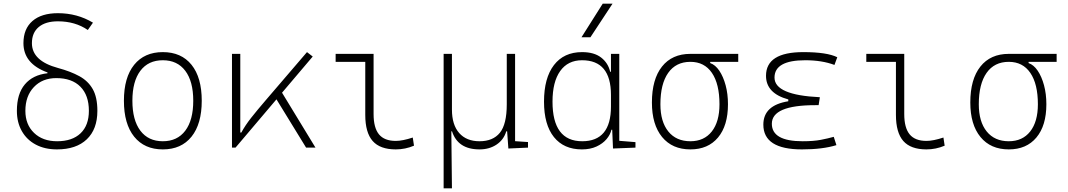

<svg xmlns="http://www.w3.org/2000/svg" viewBox="-20 -815 5899 1060"><path d="M294.4 9.8Q227.5 9.8 177.7 -16.6Q127.9 -43 100.6 -91.1Q73.2 -139.2 73.2 -203.1Q73.2 -296.9 117.2 -349.1Q161.1 -401.4 242.2 -410.6V-415Q109.4 -463.4 109.4 -576.7Q109.4 -655.8 159.2 -699Q209 -742.2 299.8 -742.2Q406.2 -742.2 493.2 -689.9L464.8 -649.4Q395 -697.3 299.8 -697.3Q231.4 -697.3 193.8 -665.8Q156.2 -634.3 156.2 -576.7Q156.2 -478.5 300.8 -439.5Q369.6 -420.9 418 -394.5Q466.3 -368.2 491.9 -323.2Q517.6 -278.3 517.6 -203.1Q517.6 -101.6 459.2 -45.9Q400.9 9.8 294.4 9.8ZM295.4 -35.2Q378.9 -35.2 424.8 -79.1Q470.7 -123 470.7 -203.1Q470.7 -289.1 423.8 -336.4Q377 -383.8 291 -383.8Q213.9 -383.8 167 -334.2Q120.1 -284.7 120.1 -203.1Q120.1 -127.4 168 -81.3Q215.8 -35.2 295.4 -35.2Z M878.9 9.8Q777.3 9.8 720.7 -60.5Q664.1 -130.9 664.1 -258.8Q664.1 -387.2 720.7 -457.3Q777.3 -527.3 878.9 -527.3Q981 -527.3 1037.4 -457.3Q1093.8 -387.2 1093.8 -258.8Q1093.8 -130.9 1037.4 -60.5Q981 9.8 878.9 9.8ZM878.9 -35.2Q959 -35.2 1002.9 -93.5Q1046.9 -151.9 1046.9 -258.8Q1046.9 -365.7 1002.9 -424.1Q959 -482.4 878.9 -482.4Q798.8 -482.4 754.9 -424.1Q710.9 -365.7 710.9 -258.8Q710.9 -151.9 754.9 -93.5Q798.8 -35.2 878.9 -35.2Z M1260.7 0V-517.6H1306.6V-83.5H1312.5Q1333.5 -122.6 1366.9 -165Q1400.4 -207.5 1449.2 -264.2L1674.8 -527.3L1706.5 -502.9L1537.1 -303.2L1721.7 0H1669.9L1506.3 -266.6L1280.3 0Z M2165 9.8Q2078.1 9.8 2037.4 -36.6Q1996.6 -83 1996.6 -180.7V-473.6H1833V-517.6H2042.5V-185.5Q2042.5 -109.4 2072.3 -73.2Q2102.1 -37.1 2165 -37.1Q2202.6 -37.1 2258.8 -55.7L2265.6 -10.7Q2217.3 9.8 2165 9.8Z M2627.4 9.8Q2507.8 9.8 2475.6 -89.8H2471.7L2475.1 224.6H2429.2V-517.6H2475.1V-210Q2475.1 -126 2515.1 -80.6Q2555.2 -35.2 2627.4 -35.2Q2701.7 -35.2 2739.7 -82Q2777.8 -128.9 2777.8 -239.3V-517.6H2823.7V-35.6L2895 -30.8V0L2786.6 4.9L2779.8 -89.8H2774.9Q2761.2 -43.5 2721.4 -16.8Q2681.6 9.8 2627.4 9.8Z M3192.4 9.8Q3092.8 9.8 3038.1 -58.3Q2983.4 -126.5 2983.4 -253.9Q2983.4 -384.3 3038.3 -455.8Q3093.3 -527.3 3193.4 -527.3Q3260.3 -527.3 3298.8 -497.3Q3337.4 -467.3 3348.6 -418.9H3353V-517.6H3398.9V-37.6L3488.3 -30.3V0L3364.3 4.9L3359.9 -98.6H3355.5Q3349.6 -71.8 3328.6 -46.9Q3307.6 -22 3273.2 -6.1Q3238.8 9.8 3192.4 9.8ZM3353 -226.6V-291Q3353 -482.4 3193.4 -482.4Q3115.2 -482.4 3072.8 -422.9Q3030.3 -363.3 3030.3 -253.9Q3030.3 -35.2 3194.3 -35.2Q3353 -35.2 3353 -226.6ZM3190.4 -609.4 3307.6 -794.9H3361.8L3239.7 -609.4Z M3791.5 9.8Q3691.4 9.8 3635.3 -58.6Q3579.1 -127 3579.1 -249Q3579.1 -377.4 3634.8 -447.5Q3690.4 -517.6 3791.5 -517.6H4055.7V-473.6H3900.9V-466.8Q3929.2 -457 3951.2 -424.6Q3973.1 -392.1 3986.1 -344.2Q3999 -296.4 3999 -239.3Q3999 -121.6 3944.1 -55.9Q3889.2 9.8 3791.5 9.8ZM3791.5 -35.2Q3867.2 -35.2 3909.7 -89.1Q3952.1 -143.1 3952.1 -239.3Q3952.1 -351.6 3910.4 -412.6Q3868.7 -473.6 3791.5 -473.6Q3711.9 -473.6 3668.9 -412.6Q3626 -351.6 3626 -239.3Q3626 -143.1 3669.7 -89.1Q3713.4 -35.2 3791.5 -35.2Z M4407.2 9.8Q4194.3 9.8 4194.3 -127Q4194.3 -233.9 4332 -255.9V-266.1Q4209 -299.8 4209 -396.5Q4209 -527.3 4415 -527.3Q4545.4 -527.3 4602.5 -499L4586.9 -456.5Q4518.1 -482.4 4425.8 -482.4Q4255.9 -482.4 4255.9 -386.7Q4255.9 -290 4506.3 -278.3L4499.5 -234.4H4481.4Q4241.2 -234.4 4241.2 -131.8Q4241.2 -35.2 4411.1 -35.2Q4471.7 -35.2 4511.7 -43Q4551.8 -50.8 4583 -59.6L4597.7 -13.7Q4521.5 9.8 4407.2 9.8Z M5094.7 9.8Q5007.8 9.8 4967 -36.6Q4926.3 -83 4926.3 -180.7V-473.6H4762.7V-517.6H4972.2V-185.5Q4972.2 -109.4 5002 -73.2Q5031.7 -37.1 5094.7 -37.1Q5132.3 -37.1 5188.5 -55.7L5195.3 -10.7Q5147 9.8 5094.7 9.8Z M5549.3 9.8Q5449.2 9.8 5393.1 -58.6Q5336.9 -127 5336.9 -249Q5336.9 -377.4 5392.6 -447.5Q5448.2 -517.6 5549.3 -517.6H5813.5V-473.6H5658.7V-466.8Q5687 -457 5709 -424.6Q5731 -392.1 5743.9 -344.2Q5756.8 -296.4 5756.8 -239.3Q5756.8 -121.6 5701.9 -55.9Q5647 9.8 5549.3 9.8ZM5549.3 -35.2Q5625 -35.2 5667.5 -89.1Q5710 -143.1 5710 -239.3Q5710 -351.6 5668.2 -412.6Q5626.5 -473.6 5549.3 -473.6Q5469.7 -473.6 5426.8 -412.6Q5383.8 -351.6 5383.8 -239.3Q5383.8 -143.1 5427.5 -89.1Q5471.2 -35.2 5549.3 -35.2Z"/></svg>

Font: Cascadia Code ExtraLight
Style: Regular
Weight: 200
Monospace: yes
Designer: Aaron Bell
Foundry: Saja Typeworks
Version: Version 2407.024; ttfautohint (v1.8.4)